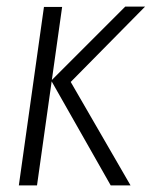

<svg xmlns="http://www.w3.org/2000/svg" viewBox="-20 -561 459 581"><path d="M315 0 135 -317 359 -541H419L194 -313L375 0ZM37 0 113 -540H168L92 0Z"/></svg>

Font: Mohave Light
Style: Italic
Weight: 300
Italic angle: -8°
Designer: Gumpita Rahayu
Foundry: Tokotype
Version: Version 2.003